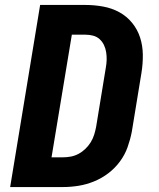

<svg xmlns="http://www.w3.org/2000/svg" viewBox="-20 -755 640 775"><path d="M21 0 142 -735H325Q361 -735 396.5 -728.5Q432 -722 462 -705.5Q492 -689 513.5 -662.5Q535 -636 545.5 -603.5Q556 -571 556.5 -534.5Q557 -498 551 -461L512 -223Q506 -192 495 -161Q484 -130 464 -103Q444 -76 417 -55.5Q390 -35 359 -22.5Q328 -10 296.5 -5Q265 0 234 0ZM188 -120H234Q250 -120 266 -123Q282 -126 297 -134Q312 -142 324.5 -154Q337 -166 346 -180.5Q355 -195 360 -211Q365 -227 368 -243L407 -481Q410 -497 410.5 -513Q411 -529 408.5 -544.5Q406 -560 399.5 -573.5Q393 -587 382 -597Q371 -607 356 -611Q341 -615 325 -615H270Z"/></svg>

Font: Iosevka Heavy Extended
Style: Italic
Weight: 900
Width: 7
Italic angle: -9°
Monospace: yes
Designer: Belleve Invis
Foundry: Belleve Invis
Version: Version 32.5.0; ttfautohint (v1.8.4)